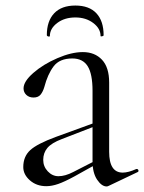

<svg xmlns="http://www.w3.org/2000/svg" viewBox="-20 -665 520 693"><path d="M365 8Q347 8 330.5 -16.5Q314 -41 314 -83V-337Q314 -398 296.5 -426Q279 -454 241 -454Q195 -454 173.5 -425.5Q152 -397 140 -351Q135 -334 126.5 -323.5Q118 -313 101 -313Q85 -313 75 -322.5Q65 -332 65 -346Q65 -371 100.5 -402Q136 -433 187 -455Q238 -477 279 -477Q322 -477 348 -449.5Q374 -422 374 -367V-117Q374 -42 423 -42Q443 -42 472 -55H474Q478 -55 479.5 -50.5Q481 -46 477 -44L372 6Q368 8 365 8ZM64 -62Q64 -100 89 -123Q114 -146 182 -171L325 -223L327 -211L203 -163Q166 -149 151 -131Q136 -113 136 -88Q136 -64 152.5 -46.5Q169 -29 191 -29Q215 -29 244 -44L334 -90L336 -77L248 -28Q213 -9 190 -1Q167 7 147 7Q112 7 88 -14Q64 -35 64 -62ZM157 -533Q154 -533 151.5 -534.5Q149 -536 149 -538Q149 -589 175.5 -617Q202 -645 252 -645Q302 -645 328 -617Q354 -589 354 -538Q354 -535 348.5 -534Q343 -533 343 -535Q343 -562 316.5 -582Q290 -602 252 -602Q213 -602 186.5 -582Q160 -562 160 -535Q160 -533 157 -533Z"/></svg>

Font: Cormorant Unicase
Style: Regular
Weight: 400
Designer: Christian Thalmann (Catharsis Fonts)
Foundry: Catharsis Fonts
Version: Version 4.000